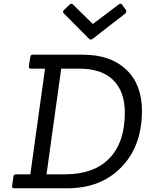

<svg xmlns="http://www.w3.org/2000/svg" viewBox="-20 -1012 783 1032"><path d="M479 -804Q474 -799 468.5 -799Q463 -799 459 -803L324 -939Q314 -947 323 -958L353 -986Q358 -992 363 -992Q368 -992 372 -988L479 -883L618 -988Q623 -992 628 -992Q633 -992 637 -986L657 -958Q662 -948 653 -939ZM342 0H55Q44 0 45 -12L52 -63Q54 -75 66 -75H143L222 -643H146Q134 -643 135 -655L143 -706Q144 -718 156 -718H426Q574 -718 658.5 -638Q743 -558 743 -416Q743 -228 633 -114Q523 0 342 0ZM329 -75Q485 -75 568 -161Q651 -247 651 -407Q651 -519 589 -581Q527 -643 406 -643H309L230 -75Z"/></svg>

Font: Sanchez
Style: Italic
Weight: 400
Designer: Daniel Hernández
Foundry: LatinoType
Version: Version 1.001